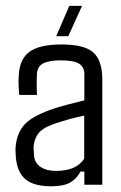

<svg xmlns="http://www.w3.org/2000/svg" viewBox="-20 -634 415 659"><path d="M156.2 5.4Q96.7 5.4 68.1 -18.1Q39.6 -41.5 34.7 -91.3Q34.2 -101.1 33.4 -110.8Q32.7 -120.6 33.7 -129.9Q37.1 -173.3 61 -202.9Q85 -232.4 151.9 -256.8Q179.2 -266.6 209.5 -274.4Q239.7 -282.2 269.5 -289.6V-379.9Q269.5 -403.8 251.5 -415.3Q233.4 -426.8 188.5 -426.8Q149.4 -426.8 129.2 -417Q108.9 -407.2 106.9 -381.3Q106 -369.1 106 -346.4Q106 -323.7 106.9 -308.1H45.9Q44.9 -320.3 43.9 -339.8Q43 -359.4 44.4 -374.5Q46.9 -431.2 81.3 -456.3Q115.7 -481.4 190.9 -481.4Q269.5 -481.4 300 -454.1Q330.6 -426.8 331.1 -364.3V0H269.5V-44.9H255.9Q243.7 -20.5 220.9 -7.6Q198.2 5.4 156.2 5.4ZM171.9 -47.4Q242.2 -47.4 269 -89.4V-237.3Q245.6 -232.4 220.9 -225.8Q196.3 -219.2 163.1 -208Q123.5 -193.4 110.4 -174.3Q97.2 -155.3 95.2 -129.9Q95.7 -122.6 95.9 -114Q96.2 -105.5 97.2 -96.2Q100.6 -72.8 120.6 -60.1Q140.6 -47.4 171.9 -47.4ZM214.4 -509.8H172.9L217.8 -613.8H261.7Z"/></svg>

Font: Agdasima
Style: Regular
Weight: 400
Width: 3
Designer: The DocRepair Project, Patric King
Foundry: Google
Version: Version 2.002